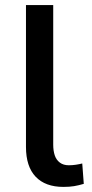

<svg xmlns="http://www.w3.org/2000/svg" viewBox="-20 -725 361 754"><path d="M229 9Q158 9 120 -31Q82 -71 82 -148V-705H189V-157Q189 -133 195 -115Q201 -97 215 -86.5Q229 -76 250 -76Q264 -76 277.5 -78Q291 -80 303 -83L309 -3Q289 3 271 6Q253 9 229 9Z"/></svg>

Font: Nunito Sans 7pt SemiCondensed SemiBold
Style: Regular
Weight: 600
Width: 4
Designer: Vernon Adams
Foundry: Vernon Adams
Version: Version 3.101;gftools[0.9.27]